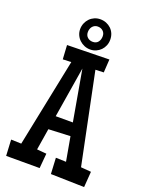

<svg xmlns="http://www.w3.org/2000/svg" viewBox="-169 -975 812 1068"><g transform="rotate(20 236.5 -441.0)"><path d="M475.1 -79.1 468.3 13.7 270 8.8 265.1 -85.9 325.7 -84 300.3 -226.6 171.4 -220.7 150.9 -93.8 207.5 -88.9 199.7 -1H1.5L-3.4 -95.7L57.1 -93.8L163.6 -615.2L113.8 -613.3L108.9 -696.3L357.9 -701.2L353 -623L304.2 -621.1L414.6 -84ZM286.6 -302.7 233.9 -602.5 185.1 -302.7ZM324.7 -805.7Q324.7 -787.1 318.1 -771Q311.5 -754.9 299.8 -742.9Q288.1 -731 272.2 -723.9Q256.3 -716.8 237.8 -716.8Q219.2 -716.8 202.9 -723.6Q186.5 -730.5 174.1 -742.2Q161.6 -753.9 154.3 -770Q147 -786.1 147 -804.7Q147 -823.2 153.8 -839.6Q160.6 -856 172.4 -868.2Q184.1 -880.4 200.2 -887.5Q216.3 -894.5 234.9 -894.5Q253.9 -894.5 270.3 -887.9Q286.6 -881.3 298.8 -869.6Q311 -857.9 317.9 -841.6Q324.7 -825.2 324.7 -805.7ZM278.8 -809.6Q278.8 -828.6 266.4 -840.1Q253.9 -851.6 234.9 -851.6Q224.6 -851.6 216.8 -847.4Q209 -843.3 203.6 -836.7Q198.2 -830.1 195.6 -821.5Q192.9 -813 192.9 -803.7Q192.9 -784.7 205.3 -773.2Q217.8 -761.7 236.8 -761.7Q257.3 -761.7 268.1 -775.6Q278.8 -789.6 278.8 -809.6Z"/></g></svg>

Font: Maiden Orange
Style: Regular
Weight: 400
Designer: Astigmatic (AOETI)
Foundry: Astigmatic (AOETI)
Version: Version 1.000